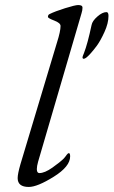

<svg xmlns="http://www.w3.org/2000/svg" viewBox="-20 -727 450 761"><path d="M313 -517Q327 -553 343 -628Q346 -644 366 -661.5Q386 -679 402 -679Q410 -679 410 -664Q410 -635 394 -600Q378 -565 364 -546Q350 -527 338 -514Q320 -494 312 -494Q307 -494 307 -500Q307 -503 313 -517ZM233 -99Q235 -101 238.5 -105.5Q242 -110 244 -113Q246 -116 248.5 -118Q251 -120 253 -120Q258 -120 258 -107Q258 -67 193 -26.5Q128 14 94 14Q50 14 50 -21Q50 -38 61 -76L206 -559Q220 -603 220 -624Q220 -636 195 -645.5Q170 -655 170 -660Q170 -668 176 -671Q198 -682 238 -694.5Q278 -707 290 -707Q307 -707 307 -697Q307 -686 303 -674L131 -86Q126 -68 126 -57Q126 -41 136 -41Q157 -41 187.5 -62.5Q218 -84 233 -99Z"/></svg>

Font: EB Garamond 12
Style: Italic
Weight: 400
Italic angle: -17°
Version: Version 0.016; ttfautohint (v1.8.4)